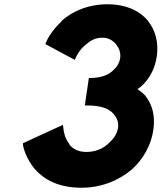

<svg xmlns="http://www.w3.org/2000/svg" viewBox="-20 -868 758 901"><path d="M269 -768V-769L270 -771C316 -811 387 -848 486 -848C566 -848 631 -821 673 -772L675 -770V-769C709 -726 725 -670 716 -605C708 -547 682 -498 642 -462C637 -458 633 -455 625 -450C636 -442 650 -432 661 -420L663 -418V-417C694 -378 709 -326 700 -261C690 -188 653 -122 599 -73C535 -19 453 13 362 13C251 13 184 -28 142 -76C103 -124 90 -173 88 -186V-187V-196L275 -282L277 -270C278 -255 283 -222 302 -197C307 -191 305 -190 307 -188C322 -170 346 -155 385 -155C429 -155 464 -171 488 -194L496 -202C535 -237 548 -289 519 -325L514 -332C495 -357 453 -374 387 -373H378L397 -502H406C455 -503 487 -516 508 -535L516 -543C551 -576 553 -625 527 -656L526 -659V-660L522 -663C508 -679 488 -691 462 -691C426 -691 407 -679 383 -659L375 -652C353 -633 342 -611 336 -598L331 -587L193 -661L196 -669C201 -682 221 -723 269 -768Z"/></svg>

Font: Hussar Woodtype
Style: SeBdObl
Weight: 900
Foundry: Cannot Into Space Fonts
Version: Version 1.07